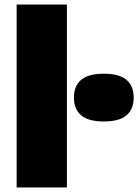

<svg xmlns="http://www.w3.org/2000/svg" viewBox="-20 -828 610 848"><path d="M53.5 0V-808H275.5V0ZM438.5 -291.5Q370 -291.5 338.2 -318.8Q306.5 -346 306.5 -397Q306.5 -448 338.2 -475.2Q370 -502.5 438.5 -502.5Q507 -502.5 538.8 -475.2Q570.5 -448 570.5 -397Q570.5 -346 538.8 -318.8Q507 -291.5 438.5 -291.5Z"/></svg>

Font: Encode Sans SmExp Black
Style: Regular
Weight: 900
Width: 6
Designer: Multiple Designers
Foundry: Impallari Type
Version: Version 3.002; ttfautohint (v1.8.3) -l 8 -r 50 -G 200 -x 14 